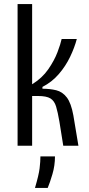

<svg xmlns="http://www.w3.org/2000/svg" viewBox="-20 -721 442 950"><path d="M67 0V-701H139V-304Q189 -335 219 -378.5Q249 -422 264.5 -463Q280 -504 285 -528H360Q349 -486 327 -440Q305 -394 271 -354.5Q237 -315 190 -291V-282Q227 -282 258 -274.5Q289 -267 310.5 -239Q332 -211 343 -150L368 0H293L274 -119Q266 -166 257.5 -194Q249 -222 229.5 -234Q210 -246 168 -246H139V0ZM153 209Q172 145 176 111.5Q180 78 180 53H252Q252 98 239.5 140.5Q227 183 216 209Z"/></svg>

Font: Bricolage Grotesque 10pt Condensed Light
Style: Regular
Weight: 300
Width: 3
Designer: Mathieu Triay
Foundry: Atelier Triay
Version: Version 1.000; ttfautohint (v1.8.4.7-5d5b);gftools[0.9.32]